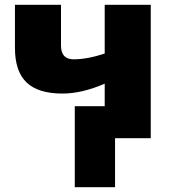

<svg xmlns="http://www.w3.org/2000/svg" viewBox="-20 -573 711 796"><path d="M232.9 -553.2V-383.8Q232.9 -327.1 285.2 -327.1Q342.3 -327.1 414.1 -351.1V-553.2H605V0H457V203.1H290V-132.8H414.1V-226.1Q319.3 -185.1 238.8 -185.1Q138.2 -185.1 90.1 -231.2Q42 -277.3 42 -374V-553.2Z"/></svg>

Font: OpenSansExtrabold
Style: Regular
Weight: 800
Foundry: Ascender Corporation
Version: Version 1.10